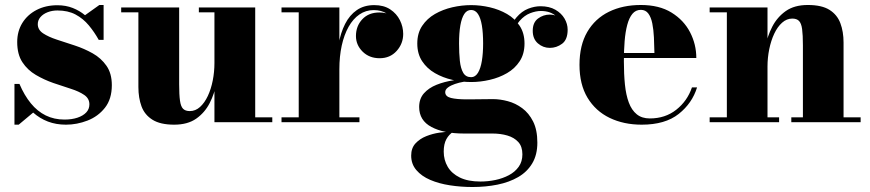

<svg xmlns="http://www.w3.org/2000/svg" viewBox="-20 -490 3490 770"><path d="M38 10V-153.5H58Q77.5 -107.5 103.8 -75.5Q130 -43.5 163.5 -27Q197 -10.5 238.5 -10.5Q268 -10.5 290.5 -18Q313 -25.5 325.8 -39Q338.5 -52.5 338.5 -71.5Q338.5 -95 317.8 -109.2Q297 -123.5 263.8 -134Q230.5 -144.5 193.8 -157.2Q157 -170 123.8 -189.5Q90.5 -209 69.8 -240.5Q49 -272 49 -321.5Q49 -364.5 69.5 -397.8Q90 -431 126.5 -450Q163 -469 210 -469Q244 -469 271.8 -458Q299.5 -447 321 -429L378.5 -470H395.5V-330H376Q358.5 -361.5 336 -388.5Q313.5 -415.5 283 -431.8Q252.5 -448 210.5 -448Q189 -448 171 -441Q153 -434 142.2 -421.5Q131.5 -409 131.5 -393Q131.5 -370.5 153 -356.2Q174.5 -342 208.2 -331Q242 -320 280 -307.5Q318 -295 351.8 -276Q385.5 -257 407 -226.2Q428.5 -195.5 428.5 -148.5Q428.5 -93 401 -58Q373.5 -23 331 -6.5Q288.5 10 244.5 10Q205 10 172.2 -2.5Q139.5 -15 113 -38.5L55 10Z M678.5 10Q623 10 591.5 -9.8Q560 -29.5 547.5 -63.5Q535 -97.5 535 -141V-440.5H466V-460H698.5V-152Q698.5 -110 701.8 -86.5Q705 -63 714.2 -53.8Q723.5 -44.5 741 -44.5Q764 -44.5 782.2 -61Q800.5 -77.5 813.5 -105.2Q826.5 -133 833.2 -167.2Q840 -201.5 840 -237L856 -237.5Q856 -200.5 848.2 -157.8Q840.5 -115 821 -76.8Q801.5 -38.5 767 -14.2Q732.5 10 678.5 10ZM840 0V-440.5H777.5V-460H1003.5V-19.5H1072V0Z M1329.5 -212.5Q1329.5 -266 1337.8 -312.2Q1346 -358.5 1364 -394Q1382 -429.5 1411 -449.5Q1440 -469.5 1481 -469.5Q1519 -469.5 1544.8 -452.5Q1570.5 -435.5 1583.8 -409Q1597 -382.5 1597 -354Q1597 -315 1570.8 -285.8Q1544.5 -256.5 1502.5 -256.5Q1461 -256.5 1434.2 -283Q1407.5 -309.5 1407.5 -345.5Q1407.5 -385.5 1433 -412.8Q1458.5 -440 1501.5 -440Q1529.5 -440 1550.5 -427.8Q1571.5 -415.5 1583.8 -395.8Q1596 -376 1596 -354H1576.5Q1576.5 -378.5 1564.8 -400.2Q1553 -422 1531 -435.8Q1509 -449.5 1478.5 -449.5Q1447 -449.5 1421.5 -432Q1396 -414.5 1378 -382.5Q1360 -350.5 1350.5 -307.2Q1341 -264 1341 -212.5ZM1341 -460V-19.5H1421.5V0H1109V-19.5H1178V-440.5H1109V-460Z M1875 260Q1828.5 260 1784.5 253.2Q1740.5 246.5 1705.5 231.5Q1670.5 216.5 1649.8 192.2Q1629 168 1629 134Q1629 104 1646.2 85.2Q1663.5 66.5 1689.2 56.2Q1715 46 1740.8 42.2Q1766.5 38.5 1783.5 38.5H1798Q1781 48.5 1770.2 68Q1759.5 87.5 1759.5 118Q1759.5 151.5 1775.5 178.8Q1791.5 206 1824.2 222Q1857 238 1906.5 238Q1937 238 1966.8 231.8Q1996.5 225.5 2021 212.5Q2045.5 199.5 2060.2 178.8Q2075 158 2075 129Q2075 97.5 2058.5 79.5Q2042 61.5 2014.8 53.5Q1987.5 45.5 1955 45.5Q1944.5 45.5 1921.2 45.5Q1898 45.5 1874.8 45.5Q1851.5 45.5 1840.5 45.5Q1759.5 45.5 1710.2 19.2Q1661 -7 1661 -61Q1661 -94 1680.2 -115.8Q1699.5 -137.5 1730.8 -150Q1762 -162.5 1799 -168Q1836 -173.5 1871.5 -173.5L1870.5 -165Q1857 -165 1839.2 -162Q1821.5 -159 1804.5 -153.2Q1787.5 -147.5 1776.5 -139.2Q1765.5 -131 1765.5 -120.5Q1765.5 -103 1788.5 -97.2Q1811.5 -91.5 1852.5 -91.5Q1870 -91.5 1888.8 -91.8Q1907.5 -92 1925.5 -92.2Q1943.5 -92.5 1957.5 -92.5Q1985.5 -92.5 2016.5 -84.2Q2047.5 -76 2074.2 -56.2Q2101 -36.5 2118 -2.8Q2135 31 2135 82Q2135 131 2114.5 165.2Q2094 199.5 2058 220.2Q2022 241 1975 250.5Q1928 260 1875 260ZM1869.5 -161Q1832 -161 1794 -169.8Q1756 -178.5 1724.2 -196.8Q1692.5 -215 1673 -244.5Q1653.5 -274 1653.5 -315.5Q1653.5 -357 1673 -386.2Q1692.5 -415.5 1724.2 -433.8Q1756 -452 1794 -460.8Q1832 -469.5 1869.5 -469.5Q1906.5 -469.5 1944.2 -460.8Q1982 -452 2013.5 -433.8Q2045 -415.5 2064.2 -386.2Q2083.5 -357 2083.5 -315.5Q2083.5 -274 2064.2 -244.5Q2045 -215 2013.5 -196.8Q1982 -178.5 1944.2 -169.8Q1906.5 -161 1869.5 -161ZM1869.5 -180.5Q1886 -180.5 1896.8 -198Q1907.5 -215.5 1912.5 -246Q1917.5 -276.5 1917.5 -315.5Q1917.5 -358 1912.5 -388Q1907.5 -418 1896.8 -434Q1886 -450 1869.5 -450Q1852.5 -450 1842 -434Q1831.5 -418 1826.2 -388Q1821 -358 1821 -315.5Q1821 -276.5 1824.2 -246Q1827.5 -215.5 1837.8 -198Q1848 -180.5 1869.5 -180.5ZM2185 -298Q2158 -298 2137.2 -316Q2116.5 -334 2116.5 -366.5Q2116.5 -400 2137.8 -415.8Q2159 -431.5 2185 -431.5Q2209 -431.5 2232.2 -415.8Q2255.5 -400 2255.5 -371H2236Q2236 -401.5 2212 -423.8Q2188 -446 2149 -446Q2129.5 -446 2106.5 -437.2Q2083.5 -428.5 2063.8 -406.2Q2044 -384 2034 -343.5L2020.5 -353.5Q2030.5 -396 2051.5 -420.5Q2072.5 -445 2098 -455Q2123.5 -465 2147.5 -465Q2183 -465 2207.2 -451Q2231.5 -437 2244 -415.5Q2256.5 -394 2256.5 -371Q2256.5 -331 2234.2 -314.5Q2212 -298 2185 -298Z M2553.5 10Q2481.5 10 2425 -17.2Q2368.5 -44.5 2336.2 -98Q2304 -151.5 2304 -230Q2304 -308.5 2335.2 -362Q2366.5 -415.5 2422 -442.8Q2477.5 -470 2550 -470Q2624 -470 2673.2 -439.5Q2722.5 -409 2747.5 -360.5Q2772.5 -312 2772.5 -257.5H2370.5V-277.5H2604.5Q2604 -309.5 2602.5 -340.2Q2601 -371 2596 -396Q2591 -421 2580 -435.8Q2569 -450.5 2550 -450.5Q2529.5 -450.5 2516.2 -434.5Q2503 -418.5 2495.5 -390.2Q2488 -362 2485 -324.8Q2482 -287.5 2482 -244.5Q2482 -193.5 2486.2 -151.2Q2490.5 -109 2501.8 -78.8Q2513 -48.5 2533.5 -31.8Q2554 -15 2586 -15Q2648 -15 2692.2 -50Q2736.5 -85 2755 -139.5H2775.5Q2756 -76 2701.8 -33Q2647.5 10 2553.5 10Z M3058 -460V-19.5H3104.5V0H2826V-19.5H2895V-440.5H2826V-460ZM3363 -319.5V-19.5H3431.5V0H3153.5V-19.5H3200V-308Q3200 -350 3196.8 -373.5Q3193.5 -397 3184.2 -406.2Q3175 -415.5 3157.5 -415.5Q3135 -415.5 3116.5 -399Q3098 -382.5 3085 -354.8Q3072 -327 3065 -292.8Q3058 -258.5 3058 -223L3041.5 -222.5Q3041.5 -259.5 3049.5 -302.2Q3057.5 -345 3077.2 -383.2Q3097 -421.5 3131.5 -445.8Q3166 -470 3219.5 -470Q3275.5 -470 3306.5 -450.5Q3337.5 -431 3350.2 -397Q3363 -363 3363 -319.5Z"/></svg>

Font: Bodoni Moda ExtraBold
Style: Regular
Weight: 800
Version: Version 2.005